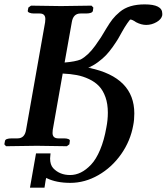

<svg xmlns="http://www.w3.org/2000/svg" viewBox="-20 -673 768 885"><path d="M594.2 -96.2Q581.5 -23.9 538.6 37.4Q495.6 98.6 433.3 134.3Q371.1 169.9 304.2 169.9Q240.2 169.9 196.8 148.9L192.9 147Q192.9 149.9 191.9 150.9Q191.4 151.9 189.9 160.9Q188.5 169.9 187 179.9Q185.5 189.9 185.1 191.9H118.2L146 34.2H212.9Q210.9 49.8 210.9 57.1Q210.9 86.4 225.1 102.1Q254.9 133.8 303.2 133.8Q328.6 133.8 352.5 122.1Q376.5 110.4 399.7 85.9Q422.9 61.5 441.4 17.6Q460 -26.4 470.2 -85Q477.1 -119.6 477.1 -153.8Q477.1 -194.3 466.1 -225.3Q455.1 -256.3 436.5 -275.9Q418 -295.4 390.6 -308.3Q363.3 -321.3 334 -326.9Q304.7 -332.5 269 -334L223.1 -74.2Q222.2 -69.3 222.2 -60.1Q222.2 -35.2 249 -35.2H274.9Q287.6 -35.2 295.4 -32Q303.2 -28.8 301.8 -22.9L299.8 -7.8L288.1 1Q189 -1 149.9 -1L7.8 1L0 -7.8L2.9 -22.9Q4.4 -35.2 35.2 -35.2H61Q93.8 -35.2 100.1 -74.2L188 -570.8Q188 -574.2 188.5 -579.1Q189 -584 189 -585Q189 -610.8 163.1 -610.8H136.2Q124 -610.8 115.7 -614.3Q107.4 -617.7 107.9 -623L110.8 -638.2L123 -647Q222.2 -645 261.2 -645L401.9 -647L410.2 -638.2L408.2 -623Q405.3 -610.8 376 -610.8H351.1Q317.4 -610.8 311 -570.8L277.8 -384.8Q326.7 -388.7 352.1 -398.9Q369.1 -408.2 385.7 -423.8Q402.3 -439.5 418.5 -461.9Q434.6 -484.4 444.8 -500Q451.2 -510.3 470.2 -542Q485.4 -567.4 498.5 -584.2Q511.7 -601.1 532.5 -618.4Q553.2 -635.7 581.8 -644.3Q610.4 -652.8 647 -652.8Q728 -652.8 728 -610.8V-603Q724.6 -584.5 701.9 -571.3Q679.2 -558.1 653.8 -558.1Q631.3 -558.1 606.9 -570.8Q589.4 -583 581.1 -583Q578.6 -583 566.4 -565.2Q554.2 -547.4 543.9 -528.8L524.4 -494.1Q515.6 -479.5 499.8 -457Q483.9 -434.6 468.8 -418.7Q453.6 -402.8 431.6 -386.5Q409.7 -370.1 386.2 -360.8Q400.9 -360.8 402.8 -358.9L392.1 -359.9Q599.1 -316.4 599.1 -149.9Q599.1 -120.1 594.2 -96.2Z"/></svg>

Font: Linux Libertine G
Style: Bold Italic
Weight: 700
Italic angle: -11.5°
Designer: Philipp H. Poll
Foundry: Philipp H. Poll
Version: Version 4.1.0